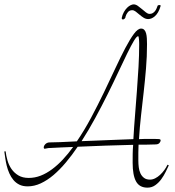

<svg xmlns="http://www.w3.org/2000/svg" viewBox="-20 -842 810 887"><path d="M5.9 -143.1Q8.3 -122.6 14.6 -100.6Q21 -78.6 33.4 -60.8Q45.9 -43 65.2 -31.5Q84.5 -20 112.8 -20Q141.1 -20 168 -30.5Q194.8 -41 220.5 -60.1Q246.1 -79.1 270.5 -105.2Q294.9 -131.3 317.9 -163.1Q291 -162.1 263.9 -160.9Q236.8 -159.7 209 -158.2Q203.1 -158.2 195.8 -156.5Q188.5 -154.8 187 -154.8Q182.1 -154.8 182.1 -161.1Q182.1 -164.1 183.8 -168Q185.5 -171.9 189 -175.5Q192.4 -179.2 197.5 -181.6Q202.6 -184.1 209 -184.1Q222.7 -184.1 256.1 -185.3Q289.6 -186.5 335 -189Q369.6 -239.7 400.9 -298.3Q432.1 -356.9 460 -414.8Q487.8 -472.7 512.7 -526.1Q537.6 -579.6 559.1 -620.4Q580.6 -661.1 598.6 -685.5Q616.7 -710 631.8 -710Q641.1 -710 646.7 -703.9Q652.3 -697.8 655 -687.7Q657.7 -677.7 658.4 -664.8Q659.2 -651.9 659.2 -638.2Q659.2 -580.6 654.5 -525.6Q649.9 -470.7 643.8 -416.7Q637.7 -362.8 631.6 -308.8Q625.5 -254.9 622.1 -199.2Q635.7 -200.2 648.4 -200.2Q661.1 -200.2 672.9 -200.2H693.8Q705.1 -200.2 713.6 -199.5Q722.2 -198.7 722.2 -193.8Q722.2 -188 716.6 -181.4Q710.9 -174.8 698.2 -174.8Q677.7 -173.8 658.7 -173.8Q639.6 -173.8 620.1 -173.8Q619.1 -155.3 619.1 -137Q619.1 -118.7 619.1 -100.1Q619.1 -84.5 621.1 -68.8Q623 -53.2 628.9 -40.8Q634.8 -28.3 645.3 -20.3Q655.8 -12.2 672.9 -12.2Q685.1 -12.2 697 -18.3Q709 -24.4 719.7 -34.4Q730.5 -44.4 739.3 -56.6Q748 -68.8 753.9 -81.1L759.8 -78.1Q753.9 -65.4 745.4 -47.9Q736.8 -30.3 725.1 -14.2Q713.4 2 697.5 13.4Q681.6 24.9 661.1 24.9Q624.5 24.9 608.6 -3.7Q592.8 -32.2 592.8 -89.8Q592.8 -110.4 593 -131.1Q593.3 -151.9 595.2 -172.9Q529.3 -171.4 466.6 -169.2Q403.8 -167 338.9 -164.1Q312.5 -125 284.4 -91.6Q256.3 -58.1 227.3 -33.4Q198.2 -8.8 168.2 5.1Q138.2 19 107.9 19Q85.4 19 69.3 11Q53.2 2.9 42 -10.5Q30.8 -23.9 23.2 -41Q15.6 -58.1 11.2 -75.9Q6.8 -93.8 4.4 -111.1Q2 -128.4 0 -142.1ZM356.9 -189.9Q385.3 -190.9 415.5 -192.1Q445.8 -193.4 476.6 -194.6Q507.3 -195.8 537.6 -197Q567.9 -198.2 596.2 -199.2Q599.1 -252.9 603.8 -309.3Q608.4 -365.7 612.5 -421.9Q616.7 -478 619.9 -532.7Q623 -587.4 623 -638.2Q623 -641.6 622.8 -647.9Q622.6 -654.3 622.1 -660.2Q621.6 -666 620.6 -670.4Q619.6 -674.8 618.2 -674.8Q611.3 -674.8 598.4 -653.1Q585.4 -631.3 567.4 -594.5Q549.3 -557.6 526.6 -509Q503.9 -460.4 477.1 -406.5Q450.2 -352.5 419.9 -296.6Q389.6 -240.7 356.9 -189.9ZM560.1 -765.6Q560.1 -759.8 555.9 -755.9Q551.8 -752 547.9 -752Q543.5 -752 542 -757.8Q545.4 -774.4 552.5 -786.6Q559.6 -798.8 567.6 -806.6Q575.7 -814.5 583.7 -818.1Q591.8 -821.8 597.2 -821.8Q606.9 -821.8 616.7 -814.9Q626.5 -808.1 636 -799.8Q645.5 -791.5 654.3 -784.7Q663.1 -777.8 670.9 -777.8Q679.2 -777.8 685.1 -781.2Q690.9 -784.7 695.3 -789.8Q699.7 -794.9 702.4 -801Q705.1 -807.1 707 -812V-813Q707 -815.4 710 -817.1Q712.9 -818.8 716.8 -818.8Q722.2 -818.8 722.2 -814.9Q717.3 -797.4 710.2 -785.4Q703.1 -773.4 695.1 -766.6Q687 -759.8 679.2 -756.8Q671.4 -753.9 665 -753.9Q653.3 -753.9 643.3 -760.3Q633.3 -766.6 624.3 -774.4Q615.2 -782.2 606.9 -788.6Q598.6 -794.9 590.8 -794.9Q578.1 -794.9 570.6 -785.6Q563 -776.4 560.1 -765.6Z"/></svg>

Font: Stalemate
Style: Regular
Weight: 400
Designer: Astigmatic (AOETI)
Foundry: Astigmatic (AOETI)
Version: Version 001.000